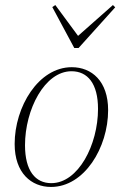

<svg xmlns="http://www.w3.org/2000/svg" viewBox="-20 -728 486 760"><path d="M183 -3C120 -3 79 -52 79 -153C79 -295 157 -446 263 -446C327 -446 368 -397 368 -297C368 -155 290 -3 183 -3ZM182 12C314 12 408 -144 408 -292C408 -407 343 -462 264 -462C132 -462 38 -305 38 -158C38 -43 104 12 182 12ZM199 -708 187 -700 274 -538H291L436 -699L427 -708L289 -586Z"/></svg>

Font: Source Serif 4 Display Light
Style: Italic
Weight: 300
Italic angle: -12°
Designer: Frank Grießhammer
Foundry: Adobe Systems Incorporated
Version: Version 4.004;hotconv 1.0.117;makeotfexe 2.5.65602